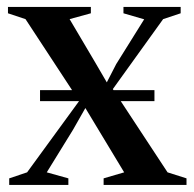

<svg xmlns="http://www.w3.org/2000/svg" viewBox="-20 -522 549 542"><path d="M56.5 -35.5 203.5 -237 52 -468 2.5 -484.5V-502.5H236.5V-484.5L176.5 -468L248 -347L281.5 -289.5L308 -341L387 -467.5L328.5 -484.5V-502.5H490V-484.5L440.5 -468L298.5 -270.5L453 -35.5L506.5 -18.5V0H272.5V-18.5L330.5 -35.5L262 -149L221 -217L186 -155.5L112 -35.5L173 -18.5V0H6V-18.5ZM416 -267.5V-236.5H93V-267.5Z"/></svg>

Font: Merriweather 144pt Medium
Style: Regular
Weight: 500
Version: Version 2.100